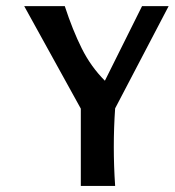

<svg xmlns="http://www.w3.org/2000/svg" viewBox="-20 -611 574 631"><path d="M446.8 -590.8H534.2L358.4 -254.9Q354 -191.9 354 -128.2Q354 -64.5 358.4 0H245.6V-253.9L59.6 -590.8H192.9Q218.8 -511.7 248.8 -451.7Q278.8 -391.6 324.7 -345.7Z"/></svg>

Font: Rachana
Style: Bold
Weight: 700
Designer: Hussain KH
Foundry: Hussain KH, Rajeesh K Nambiar, Santhosh Thottingal, Swathanthra Malayalam Computing (http://smc.org.in)
Version: Version 7.0.0+20221109